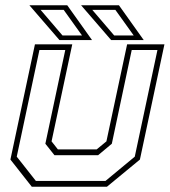

<svg xmlns="http://www.w3.org/2000/svg" viewBox="-20 -708 644 728"><path d="M100.5 0 19.5 -103 112.5 -540H254L175.5 -172L199.5 -141.5H346.5L383.5 -172L462 -540H603.5L510.5 -103L385.5 0ZM116 -22H380L491 -114L577 -518.5H479.5L404 -163L352 -119.5H186.5L152 -163L227.5 -518.5H129.5L43.5 -114ZM525 -556H401.5L287.5 -688H431ZM487 -573.5 417.5 -670.5H330L413 -573.5ZM329 -556H205.5L91.5 -688H235ZM291 -573.5 221.5 -670.5H134L217 -573.5Z"/></svg>

Font: Tourney Thin ExtraLight
Style: Italic
Weight: 250
Italic angle: -12°
Version: Version 1.015